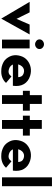

<svg xmlns="http://www.w3.org/2000/svg" viewBox="1076 -1904 841 3032"><g transform="rotate(90 1496.0 -388.5)"><path d="M272.5 8.8 9.8 -436.5H175.8L325.2 -134.8L239.3 -137.7L368.2 -436.5H524.4L276.4 8.8Z M605.5 -436.5H745.1V0H605.5ZM602.5 -592.8Q602.5 -624 627 -643.6Q651.4 -663.1 679.7 -663.1Q708 -663.1 731.4 -643.1Q754.9 -623 754.9 -592.8Q754.9 -561.5 731.4 -542Q708 -522.5 679.7 -522.5Q651.4 -522.5 627 -542Q602.5 -561.5 602.5 -592.8Z M1032.2 3.9Q948.2 -18.6 909.2 -66.4Q867.2 -118.2 856.4 -170.9Q844.7 -229.5 865.2 -295.9Q884.8 -359.4 933.6 -399.9Q982.4 -440.4 1046.4 -452.6Q1110.4 -464.8 1177.7 -444.3Q1267.6 -416 1308.6 -345.7Q1349.6 -275.4 1335 -171.9H978.5L971.7 -255.9H1231.4L1199.2 -253.9Q1199.2 -281.2 1186 -306.2Q1172.9 -331.1 1133.8 -343.8Q1103.5 -352.5 1077.1 -345.7Q1050.8 -338.9 1030.8 -317.9Q1010.7 -296.9 999 -261.7Q987.3 -222.7 993.2 -192.4Q999 -162.1 1019.5 -140.6Q1040 -119.1 1070.3 -110.4Q1092.8 -103.5 1115.2 -103.5Q1139.6 -104.5 1159.2 -119.1Q1169.9 -127 1188.5 -149.4L1290 -63.5Q1264.6 -33.2 1225.6 -13.7Q1170.9 12.7 1109.4 11.7Q1062.5 11.7 1032.2 3.9Z M1482.4 -628.9H1622.1V-439.5H1728.5V-330.1H1622.1V0H1482.4V-330.1H1414.1V-439.5H1482.4Z M1876 -628.9H2015.6V-439.5H2122.1V-330.1H2015.6V0H1876V-330.1H1807.6V-439.5H1876Z M2372.1 3.9Q2288.1 -18.6 2249 -66.4Q2207 -118.2 2196.3 -170.9Q2184.6 -229.5 2205.1 -295.9Q2224.6 -359.4 2273.4 -399.9Q2322.3 -440.4 2386.2 -452.6Q2450.2 -464.8 2517.6 -444.3Q2607.4 -416 2648.4 -345.7Q2689.5 -275.4 2674.8 -171.9H2318.4L2311.5 -255.9H2571.3L2539.1 -253.9Q2539.1 -281.2 2525.9 -306.2Q2512.7 -331.1 2473.6 -343.8Q2443.4 -352.5 2417 -345.7Q2390.6 -338.9 2370.6 -317.9Q2350.6 -296.9 2338.9 -261.7Q2327.1 -222.7 2333 -192.4Q2338.9 -162.1 2359.4 -140.6Q2379.9 -119.1 2410.2 -110.4Q2432.6 -103.5 2455.1 -103.5Q2479.5 -104.5 2499 -119.1Q2509.8 -127 2528.3 -149.4L2629.9 -63.5Q2604.5 -33.2 2565.4 -13.7Q2510.7 12.7 2449.2 11.7Q2402.3 11.7 2372.1 3.9Z M2781.2 -789.1H2920.9V0H2781.2Z"/></g></svg>

Font: Josefin Sans CFJ
Style: Bold
Weight: 700
Designer: Santiago Orozco
Foundry: Typemade
Version: Version 2.001